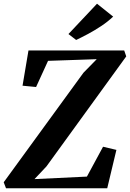

<svg xmlns="http://www.w3.org/2000/svg" viewBox="-36 -1015 700 1035"><path d="M-3.5 0 -16 -32.5 414 -623 485.5 -696 223 -687 158.5 -546 85.5 -553 117.5 -743H633.5L644.5 -711L214.5 -118L150 -49.5L432.5 -63L519.5 -224L591.5 -207L542 0ZM374.5 -799.5 333 -831.5 487 -995 574 -925.5Q545 -898 509.5 -874.5Q474 -851 439 -832.2Q404 -813.5 374.5 -799.5Z"/></svg>

Font: Merriweather 60pt
Style: Bold Italic
Weight: 700
Italic angle: -7.8°
Version: Version 2.101